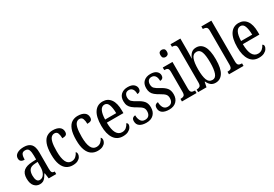

<svg xmlns="http://www.w3.org/2000/svg" viewBox="37 -1695 3763 2640"><g transform="rotate(-30 1919.0 -375.0)"><path d="M159 10Q109 10 73.5 -29Q38 -68 38 -150Q38 -230 82.5 -267.5Q127 -305 218 -309L283 -312V-373Q283 -429 270 -463Q257 -497 213 -497Q171 -497 158 -467Q145 -437 145 -388Q71 -388 71 -450Q71 -495 112 -520.5Q153 -546 220 -546Q294 -546 332 -506.5Q370 -467 370 -372V-113Q370 -71 381 -56Q392 -41 419 -41H422V0H303L291 -88H285Q268 -60 252 -37.5Q236 -15 214.5 -2.5Q193 10 159 10ZM187 -42Q231 -42 257.5 -84.5Q284 -127 284 -191V-273L238 -270Q176 -266 152 -234.5Q128 -203 128 -144Q128 -98 142 -70Q156 -42 187 -42Z M681 10Q627 10 585 -18Q543 -46 519.5 -107Q496 -168 496 -265Q496 -372 520 -433.5Q544 -495 585 -520.5Q626 -546 677 -546Q745 -546 782.5 -519.5Q820 -493 820 -444Q820 -410 801.5 -397Q783 -384 741 -384Q741 -431 728.5 -464Q716 -497 678 -497Q650 -497 628.5 -476.5Q607 -456 595.5 -406Q584 -356 584 -266Q584 -159 610.5 -102Q637 -45 693 -45Q736 -45 763.5 -70Q791 -95 804 -127Q812 -121 816 -112Q820 -103 820 -89Q820 -68 806.5 -45Q793 -22 762.5 -6Q732 10 681 10Z M1078 10Q1024 10 982 -18Q940 -46 916.5 -107Q893 -168 893 -265Q893 -372 917 -433.5Q941 -495 982 -520.5Q1023 -546 1074 -546Q1142 -546 1179.5 -519.5Q1217 -493 1217 -444Q1217 -410 1198.5 -397Q1180 -384 1138 -384Q1138 -431 1125.5 -464Q1113 -497 1075 -497Q1047 -497 1025.5 -476.5Q1004 -456 992.5 -406Q981 -356 981 -266Q981 -159 1007.5 -102Q1034 -45 1090 -45Q1133 -45 1160.5 -70Q1188 -95 1201 -127Q1209 -121 1213 -112Q1217 -103 1217 -89Q1217 -68 1203.5 -45Q1190 -22 1159.5 -6Q1129 10 1078 10Z M1479 10Q1388 10 1339 -62Q1290 -134 1290 -264Q1290 -405 1337.5 -475.5Q1385 -546 1471 -546Q1551 -546 1596 -484.5Q1641 -423 1641 -304V-264H1378Q1379 -152 1409.5 -98.5Q1440 -45 1497 -45Q1538 -45 1565 -68.5Q1592 -92 1606 -124Q1614 -120 1620 -112.5Q1626 -105 1626 -91Q1626 -71 1610.5 -47Q1595 -23 1562.5 -6.5Q1530 10 1479 10ZM1555 -313Q1554 -395 1535.5 -445.5Q1517 -496 1473 -496Q1428 -496 1404.5 -448.5Q1381 -401 1379 -313Z M1852 10Q1785 10 1747 -16Q1709 -42 1709 -94Q1709 -129 1726.5 -143Q1744 -157 1766 -157Q1766 -104 1787.5 -69Q1809 -34 1854 -34Q1896 -34 1916.5 -58Q1937 -82 1937 -125Q1937 -162 1918 -184.5Q1899 -207 1849 -235Q1804 -260 1776 -283Q1748 -306 1735 -334.5Q1722 -363 1722 -405Q1722 -473 1762.5 -509Q1803 -545 1868 -545Q1932 -545 1963.5 -517.5Q1995 -490 1995 -452Q1995 -426 1980.5 -410.5Q1966 -395 1939 -395Q1939 -448 1918.5 -475Q1898 -502 1861 -502Q1827 -502 1809.5 -480Q1792 -458 1792 -423Q1792 -382 1814 -360Q1836 -338 1888 -310Q1949 -279 1979 -242.5Q2009 -206 2009 -143Q2009 -73 1967.5 -31.5Q1926 10 1852 10Z M2213 10Q2146 10 2108 -16Q2070 -42 2070 -94Q2070 -129 2087.5 -143Q2105 -157 2127 -157Q2127 -104 2148.5 -69Q2170 -34 2215 -34Q2257 -34 2277.5 -58Q2298 -82 2298 -125Q2298 -162 2279 -184.5Q2260 -207 2210 -235Q2165 -260 2137 -283Q2109 -306 2096 -334.5Q2083 -363 2083 -405Q2083 -473 2123.5 -509Q2164 -545 2229 -545Q2293 -545 2324.5 -517.5Q2356 -490 2356 -452Q2356 -426 2341.5 -410.5Q2327 -395 2300 -395Q2300 -448 2279.5 -475Q2259 -502 2222 -502Q2188 -502 2170.5 -480Q2153 -458 2153 -423Q2153 -382 2175 -360Q2197 -338 2249 -310Q2310 -279 2340 -242.5Q2370 -206 2370 -143Q2370 -73 2328.5 -31.5Q2287 10 2213 10Z M2530 -641Q2508 -641 2494 -654Q2480 -667 2480 -698Q2480 -730 2494 -742.5Q2508 -755 2530 -755Q2552 -755 2567 -742.5Q2582 -730 2582 -698Q2582 -667 2567 -654Q2552 -641 2530 -641ZM2418 0V-41H2428Q2457 -41 2474 -53.5Q2491 -66 2491 -110V-425Q2491 -469 2476 -482Q2461 -495 2433 -495H2423V-536H2577V-115Q2577 -68 2594 -54.5Q2611 -41 2640 -41H2650V0Z M2951 10Q2905 10 2876 -14.5Q2847 -39 2830 -78H2824L2808 0H2675V-41H2681Q2707 -41 2726 -53.5Q2745 -66 2745 -113V-651Q2745 -696 2726 -707.5Q2707 -719 2681 -719H2675V-760H2832V-575Q2832 -557 2831.5 -532Q2831 -507 2830.5 -483Q2830 -459 2829 -443H2831Q2848 -490 2877.5 -518Q2907 -546 2956 -546Q3031 -546 3071.5 -479.5Q3112 -413 3112 -269Q3112 -124 3069 -57Q3026 10 2951 10ZM2933 -46Q2981 -46 3002 -104Q3023 -162 3023 -271Q3023 -384 3002 -438Q2981 -492 2932 -492Q2876 -492 2853.5 -435Q2831 -378 2831 -270Q2831 -161 2853 -103.5Q2875 -46 2933 -46Z M3165 0V-41H3175Q3204 -41 3220.5 -54.5Q3237 -68 3237 -115V-651Q3237 -695 3217.5 -707Q3198 -719 3175 -719H3165V-760H3324V-115Q3324 -68 3341 -54.5Q3358 -41 3387 -41H3396V0Z M3638 10Q3547 10 3498 -62Q3449 -134 3449 -264Q3449 -405 3496.5 -475.5Q3544 -546 3630 -546Q3710 -546 3755 -484.5Q3800 -423 3800 -304V-264H3537Q3538 -152 3568.5 -98.5Q3599 -45 3656 -45Q3697 -45 3724 -68.5Q3751 -92 3765 -124Q3773 -120 3779 -112.5Q3785 -105 3785 -91Q3785 -71 3769.5 -47Q3754 -23 3721.5 -6.5Q3689 10 3638 10ZM3714 -313Q3713 -395 3694.5 -445.5Q3676 -496 3632 -496Q3587 -496 3563.5 -448.5Q3540 -401 3538 -313Z"/></g></svg>

Font: Noto Serif Lao ExtraCondensed
Style: Regular
Weight: 400
Width: 2
Designer: Monotype Design Team
Foundry: Monotype Imaging Inc.
Version: Version 2.003; ttfautohint (v1.8.4.7-5d5b)